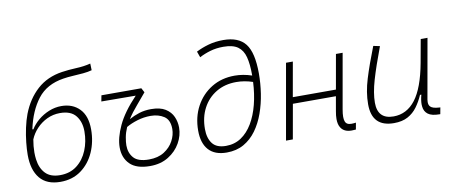

<svg xmlns="http://www.w3.org/2000/svg" viewBox="-66 -1014 3062 1296"><g transform="rotate(-10 1465.0 -366.0)"><path d="M259.8 9.8Q165.5 9.8 118.9 -47.4Q72.3 -104.5 72.3 -207.5Q72.3 -245.6 77.4 -293.5Q82.5 -341.3 93 -390.4Q103.5 -439.5 119.1 -481Q156.7 -578.6 225.8 -641.1Q294.9 -703.6 397.5 -718.8Q442.9 -725.6 496.6 -728Q549.8 -730 595.2 -741.7L596.7 -695.8Q570.8 -688.5 535.9 -685.3Q501 -682.1 464.8 -680.2Q428.7 -678.2 398.9 -673.3Q282.7 -655.3 221.2 -575.7Q159.7 -496.1 133.3 -372.6L140.1 -371.1Q160.2 -404.3 193.1 -431.9Q226.1 -459.5 267.3 -476.3Q308.6 -493.2 352.5 -493.2Q429.7 -493.2 476.8 -444.6Q523.9 -396 523.9 -303.7Q523.9 -218.8 492.2 -147.5Q460.4 -76.2 401.1 -33.2Q341.8 9.8 259.8 9.8ZM264.6 -35.2Q333 -35.2 380.4 -71.8Q427.7 -108.4 452.4 -168.5Q477.1 -228.5 477.1 -297.9Q477.1 -363.3 443.4 -405.8Q409.7 -448.2 335.4 -448.2Q288.1 -448.2 246.8 -428.7Q205.6 -409.2 174.8 -376.5Q144 -343.8 127.9 -304.2Q119.6 -257.8 119.6 -216.3Q119.6 -191.4 122.6 -168.5Q130.4 -107.4 164.8 -71.3Q199.2 -35.2 264.6 -35.2Z M874 9.8Q781.2 9.8 736.8 -33.9Q692.4 -77.6 692.4 -149.4Q692.4 -214.4 731 -297.4Q769.5 -380.4 859.9 -475.1L624.5 -476.6L632.3 -517.6H905.8L921.9 -487.3Q893.6 -452.1 857.4 -410.6Q820.8 -368.7 793.5 -325.7Q826.7 -344.2 864 -356Q901.4 -367.7 945.3 -367.7Q1007.3 -367.7 1043.5 -345Q1079.6 -322.3 1095.2 -286.9Q1110.8 -251.5 1110.8 -212.4Q1110.8 -158.2 1082 -107.2Q1053.2 -56.2 1000 -23.2Q946.8 9.8 874 9.8ZM766.1 -276.9Q751 -242.2 745.1 -209.7Q739.3 -177.2 739.3 -154.8Q739.3 -103.5 769.5 -69.3Q799.8 -35.2 874 -35.2Q936 -35.2 978.3 -62Q1020.5 -88.9 1042.2 -129.4Q1064 -169.9 1064 -210.9Q1064 -273.4 1025.9 -298.3Q987.8 -323.2 934.1 -323.2Q888.2 -323.2 843.8 -309.8Q799.3 -296.4 766.1 -276.9Z M1399.4 9.8Q1317.4 9.8 1275.6 -36.6Q1233.9 -83 1233.9 -168.9Q1233.9 -261.7 1273.2 -334.7Q1312.5 -407.7 1381.6 -450Q1450.7 -492.2 1540 -492.2Q1598.1 -492.2 1657.7 -472.2Q1657.7 -475.1 1657.7 -478Q1657.7 -550.8 1645 -599.6Q1632.3 -648.4 1598.1 -672.9Q1564 -697.3 1499 -697.3Q1450.7 -697.3 1409.2 -685.3Q1367.7 -673.3 1333.5 -654.8L1318.8 -695.8Q1356.4 -715.3 1403.6 -728.8Q1450.7 -742.2 1506.3 -742.2Q1610.8 -742.2 1657.7 -681.9Q1704.6 -621.6 1704.6 -478.5Q1704.6 -410.6 1694.1 -341.6Q1683.6 -272.5 1661.1 -209.5Q1638.7 -146.5 1602.8 -96.9Q1566.9 -47.4 1516.6 -18.8Q1466.3 9.8 1399.4 9.8ZM1656.2 -428.7Q1599.6 -447.8 1543.5 -447.8Q1464.8 -447.8 1405.5 -412.1Q1346.2 -376.5 1313.5 -314.2Q1280.8 -252 1280.8 -171.9Q1280.8 -109.4 1309.1 -72.3Q1337.4 -35.2 1401.9 -35.2Q1460.4 -35.2 1505.9 -65.4Q1551.3 -95.7 1583.5 -149.7Q1615.7 -203.6 1634 -275.1Q1652.3 -346.7 1656.2 -428.7Z M1806.2 0 1897.5 -517.6H1944.3L1902.3 -280.8H2197.8L2239.7 -517.6H2285.6L2219.2 -141.6Q2213.9 -112.3 2213.9 -91.3Q2213.9 -72.8 2218.3 -60.5Q2226.6 -35.2 2260.7 -35.2Q2274.9 -35.2 2292 -37.6L2283.7 8.3Q2270 9.8 2254.4 9.8Q2202.1 9.8 2180.7 -25.9Q2167 -47.4 2167 -84.5Q2167 -107.9 2172.4 -136.7L2189.9 -236.8H1895L1853 0Z M2545.4 10.3Q2394.5 10.3 2394.5 -145Q2394.5 -227.1 2422.4 -317.6Q2450.2 -408.2 2497.1 -527.3L2541.5 -518.1Q2492.7 -388.7 2467 -300.8Q2441.4 -212.9 2441.4 -147.5Q2441.4 -34.7 2550.3 -34.7Q2641.1 -34.7 2701.2 -112.8Q2761.2 -190.9 2792 -358.4L2820.8 -517.6H2867.2L2794.4 -106.9Q2793 -97.7 2793 -89.8Q2793 -69.3 2804.2 -58.1Q2819.3 -43 2862.3 -40.5L2871.1 -40L2862.8 4.9H2857.4Q2804.7 4.9 2779.5 -13.9Q2754.4 -32.7 2751 -66.9Q2750 -74.2 2750 -82Q2750 -110.8 2759.8 -147H2750.5Q2731.4 -103 2705.3 -67.4Q2679.2 -31.7 2640.6 -10.7Q2602.1 10.3 2545.4 10.3Z"/></g></svg>

Font: CaskaydiaCove NFP ExtraLight
Style: Italic
Weight: 200
Italic angle: -10°
Designer: Aaron Bell
Foundry: Saja Typeworks
Version: Version 2111.001; VTT 6.35;Nerd Fonts 3.1.1